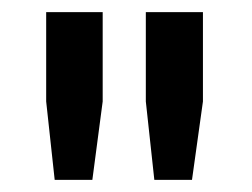

<svg xmlns="http://www.w3.org/2000/svg" viewBox="-20 -706 414 316"><path d="M70 -410 56 -539V-686H149V-539L132 -410ZM234 -410 220 -539V-686H314V-539L296 -410Z"/></svg>

Font: Archivo
Style: Regular
Weight: 400
Designer: Hector Gatti
Foundry: Omnibus-Type
Version: Version 2.001